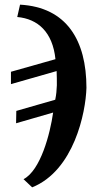

<svg xmlns="http://www.w3.org/2000/svg" viewBox="-20 -564 429 824"><path d="M118 240C297 168 348 -80 351 -187C351 -391 266 -533 66 -544L54 -491C143 -483 206 -426 218 -310L27 -256V-203L223 -259C224 -239 224 -218 224 -198C223 -178 222 -159 217 -136L50 -88L49 -35L208 -81C195 11 154 167 81 205Z"/></svg>

Font: Noto Serif Semi
Style: Italic
Weight: 600
Italic angle: -12°
Designer: Monotype Design Team
Foundry: Monotype Imaging Inc.
Version: Version 1.901